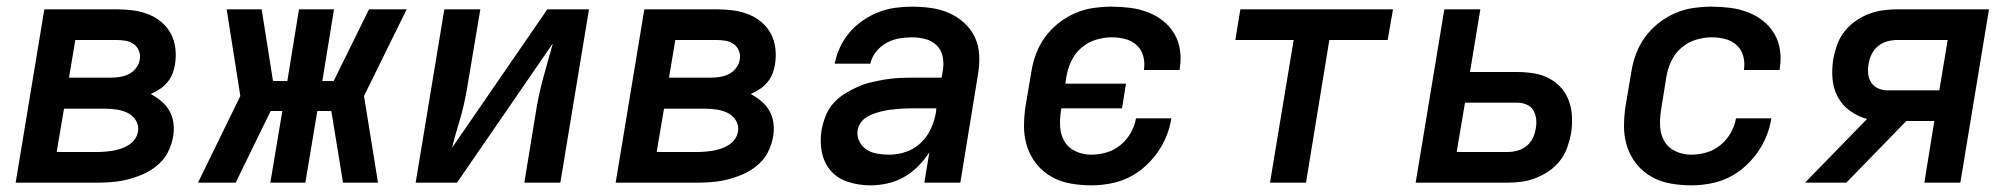

<svg xmlns="http://www.w3.org/2000/svg" viewBox="-20 -548 6040 576"><path d="M27 0 113 -520H330Q355 -520 378.5 -517Q402 -514 424 -505.5Q446 -497 463.5 -482.5Q481 -468 492 -448Q503 -428 506 -404Q509 -380 505 -355Q503 -341 497.5 -327Q492 -313 482 -301Q472 -289 459 -280.5Q446 -272 432 -266Q449 -257 464 -244.5Q479 -232 488.5 -215Q498 -198 500.5 -177.5Q503 -157 499 -137Q495 -113 483.5 -91Q472 -69 452.5 -52.5Q433 -36 410.5 -26Q388 -16 364.5 -10Q341 -4 317.5 -2Q294 0 271 0ZM187 -315H311Q325 -315 338.5 -317Q352 -319 365 -325Q378 -331 387.5 -343Q397 -355 399 -368Q402 -382 397 -395Q392 -408 381.5 -415.5Q371 -423 357.5 -425.5Q344 -428 330 -428H206ZM150 -92H271Q283 -92 295 -93Q307 -94 319 -96Q331 -98 343 -102Q355 -106 366 -113Q377 -120 384.5 -130.5Q392 -141 394 -153Q397 -172 387.5 -187Q378 -202 362.5 -209.5Q347 -217 329 -219.5Q311 -222 292 -222H172Z M574 0 701 -260 660 -520H765L799 -305H842L877 -520H982L947 -305H981L1087 -520H1200L1072 -260L1114 0H1009L974 -215H932L896 0H791L827 -215H792L687 0Z M1227 0 1313 -520H1421L1386 -312Q1382 -286 1377 -260Q1372 -234 1365 -208Q1358 -182 1350 -156Q1342 -130 1336 -104H1335Q1335 -104 1335 -103.5Q1335 -103 1335 -103L1622 -520H1747L1661 0H1553L1587 -208Q1591 -234 1596.5 -260Q1602 -286 1609 -312Q1616 -338 1623.5 -364Q1631 -390 1638 -416Q1638 -416 1638 -416.5Q1638 -417 1638 -417L1351 0Z M1827 0 1913 -520H2130Q2155 -520 2178.5 -517Q2202 -514 2224 -505.5Q2246 -497 2263.5 -482.5Q2281 -468 2292 -448Q2303 -428 2306 -404Q2309 -380 2305 -355Q2303 -341 2297.5 -327Q2292 -313 2282 -301Q2272 -289 2259 -280.5Q2246 -272 2232 -266Q2249 -257 2264 -244.5Q2279 -232 2288.5 -215Q2298 -198 2300.5 -177.5Q2303 -157 2299 -137Q2295 -113 2283.5 -91Q2272 -69 2252.5 -52.5Q2233 -36 2210.5 -26Q2188 -16 2164.5 -10Q2141 -4 2117.5 -2Q2094 0 2071 0ZM1987 -315H2111Q2125 -315 2138.5 -317Q2152 -319 2165 -325Q2178 -331 2187.5 -343Q2197 -355 2199 -368Q2202 -382 2197 -395Q2192 -408 2181.5 -415.5Q2171 -423 2157.5 -425.5Q2144 -428 2130 -428H2006ZM1950 -92H2071Q2083 -92 2095 -93Q2107 -94 2119 -96Q2131 -98 2143 -102Q2155 -106 2166 -113Q2177 -120 2184.5 -130.5Q2192 -141 2194 -153Q2197 -172 2187.5 -187Q2178 -202 2162.5 -209.5Q2147 -217 2129 -219.5Q2111 -222 2092 -222H1972Z M2591 8Q2557 8 2525 -2Q2493 -12 2472.5 -35.5Q2452 -59 2445.5 -92Q2439 -125 2445 -159Q2449 -180 2457 -200.5Q2465 -221 2479.5 -237.5Q2494 -254 2513 -266Q2532 -278 2552 -287Q2572 -296 2593 -301Q2614 -306 2635 -309.5Q2656 -313 2676.5 -314Q2697 -315 2718 -315H2805L2809 -340Q2812 -360 2807.5 -380Q2803 -400 2789 -413Q2775 -426 2755.5 -431Q2736 -436 2715 -436Q2696 -436 2676.5 -432.5Q2657 -429 2639 -419Q2621 -409 2608 -392.5Q2595 -376 2591 -357H2484Q2489 -382 2500 -406Q2511 -430 2528.5 -450.5Q2546 -471 2568.5 -486.5Q2591 -502 2615.5 -511.5Q2640 -521 2665 -524.5Q2690 -528 2715 -528Q2745 -528 2773.5 -524Q2802 -520 2827 -509Q2852 -498 2872.5 -479.5Q2893 -461 2904.5 -436.5Q2916 -412 2917.5 -383Q2919 -354 2914 -325L2861 0H2753L2768 -91Q2768 -91 2768 -91Q2768 -91 2768 -91Q2768 -91 2768 -91Q2768 -91 2768 -91Q2753 -68 2733.5 -48.5Q2714 -29 2690.5 -16Q2667 -3 2641.5 2.5Q2616 8 2591 8ZM2648 -84Q2673 -84 2698 -92.5Q2723 -101 2742.5 -119.5Q2762 -138 2773 -162.5Q2784 -187 2788 -212L2789 -223H2718Q2706 -223 2694.5 -222.5Q2683 -222 2671.5 -221Q2660 -220 2648.5 -218.5Q2637 -217 2625 -214Q2613 -211 2601.5 -207Q2590 -203 2579.5 -196.5Q2569 -190 2562 -179.5Q2555 -169 2553 -158Q2550 -140 2558 -124Q2566 -108 2580 -99Q2594 -90 2612 -87Q2630 -84 2648 -84Z M3254 8Q3222 8 3191 2.5Q3160 -3 3134 -18Q3108 -33 3089.5 -56Q3071 -79 3061.5 -108Q3052 -137 3052 -168.5Q3052 -200 3057 -232L3074 -332Q3078 -359 3088 -386Q3098 -413 3115 -436.5Q3132 -460 3155.5 -478.5Q3179 -497 3205.5 -508.5Q3232 -520 3260 -524Q3288 -528 3315 -528Q3343 -528 3370.5 -524.5Q3398 -521 3423 -511.5Q3448 -502 3468.5 -486Q3489 -470 3502.5 -447.5Q3516 -425 3520 -397.5Q3524 -370 3519 -342Q3519 -341 3519 -340Q3519 -339 3519 -338H3412Q3412 -339 3412 -339.5Q3412 -340 3412 -340Q3415 -361 3409.5 -380.5Q3404 -400 3389.5 -413Q3375 -426 3355.5 -431Q3336 -436 3315 -436Q3291 -436 3267 -428.5Q3243 -421 3223.5 -404Q3204 -387 3193.5 -364Q3183 -341 3179 -317L3176 -297H3358L3346 -223H3164L3163 -217Q3159 -192 3160.5 -167.5Q3162 -143 3173.5 -123.5Q3185 -104 3207 -94Q3229 -84 3254 -84Q3276 -84 3299 -90.5Q3322 -97 3341 -112.5Q3360 -128 3372 -149Q3384 -170 3388 -193H3494Q3490 -166 3479 -139Q3468 -112 3451 -88.5Q3434 -65 3411.5 -45.5Q3389 -26 3363 -14Q3337 -2 3309 3Q3281 8 3254 8Z M3790 0 3861 -428H3686L3701 -520H4159L4143 -428H3968L3898 0Z M4227 0 4313 -520H4421L4390 -332H4531Q4557 -332 4581.5 -328Q4606 -324 4627 -313Q4648 -302 4663.5 -284.5Q4679 -267 4687 -244.5Q4695 -222 4696 -197Q4697 -172 4693 -147Q4689 -126 4681.5 -105Q4674 -84 4660 -66Q4646 -48 4627 -35Q4608 -22 4587.5 -14Q4567 -6 4545.5 -3Q4524 0 4503 0ZM4350 -92H4503Q4517 -92 4532 -96Q4547 -100 4559 -109.5Q4571 -119 4578 -133Q4585 -147 4587 -161Q4590 -176 4588.5 -190.5Q4587 -205 4580 -217Q4573 -229 4559.5 -234.5Q4546 -240 4531 -240H4375Z M5054 8Q5022 8 4991 2.5Q4960 -3 4934 -18Q4908 -33 4889.5 -56Q4871 -79 4861.5 -108Q4852 -137 4852 -168.5Q4852 -200 4857 -232L4874 -332Q4878 -359 4888 -386Q4898 -413 4915 -436.5Q4932 -460 4955.5 -478.5Q4979 -497 5005.5 -508.5Q5032 -520 5060 -524Q5088 -528 5115 -528Q5143 -528 5170.5 -524.5Q5198 -521 5223 -511.5Q5248 -502 5268.5 -486Q5289 -470 5302.5 -447.5Q5316 -425 5320 -397.5Q5324 -370 5319 -342Q5319 -341 5319 -340Q5319 -339 5319 -338H5212Q5212 -339 5212 -339.5Q5212 -340 5212 -340Q5215 -361 5209.5 -380.5Q5204 -400 5189.5 -413Q5175 -426 5155.5 -431Q5136 -436 5115 -436Q5091 -436 5067 -428.5Q5043 -421 5023.5 -404Q5004 -387 4993.5 -364Q4983 -341 4979 -317L4963 -217Q4959 -192 4960.5 -167.5Q4962 -143 4973.5 -123.5Q4985 -104 5007 -94Q5029 -84 5054 -84Q5076 -84 5099 -90.5Q5122 -97 5141 -112.5Q5160 -128 5172 -149Q5184 -170 5188 -193H5294Q5290 -166 5279 -139Q5268 -112 5251 -88.5Q5234 -65 5211.5 -45.5Q5189 -26 5163 -14Q5137 -2 5109 3Q5081 8 5054 8Z M5395 0 5581 -191Q5553 -199 5530 -215.5Q5507 -232 5493.5 -257Q5480 -282 5477.5 -311.5Q5475 -341 5480 -372Q5484 -393 5491.5 -414Q5499 -435 5513 -453Q5527 -471 5546 -484.5Q5565 -498 5586 -506Q5607 -514 5628.5 -517Q5650 -520 5671 -520H5947L5861 0H5753L5783 -185H5699L5519 0ZM5642 -277H5798L5823 -428H5671Q5657 -428 5642 -424Q5627 -420 5614.5 -410Q5602 -400 5595 -385.5Q5588 -371 5586 -357Q5583 -342 5584.5 -327Q5586 -312 5593.5 -300.5Q5601 -289 5614 -283Q5627 -277 5642 -277Z"/></svg>

Font: Iosevka SS04 SmBd Ex Obl
Style: Regular
Weight: 600
Width: 7
Italic angle: -9°
Monospace: yes
Designer: Belleve Invis
Foundry: Belleve Invis
Version: Version 19.0.0; ttfautohint (v1.8.4)